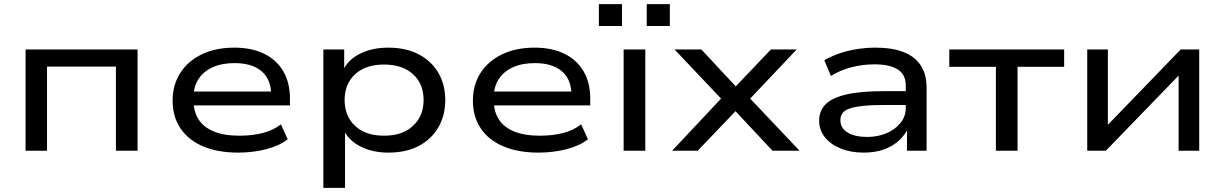

<svg xmlns="http://www.w3.org/2000/svg" viewBox="-20 -731 5939 931"><path d="M104 0V-491H647V0H542V-408H208V0Z M1135 9Q1037 9 965.5 -21Q894 -51 855.5 -108Q817 -165 817 -243Q817 -319 854 -377Q891 -435 958.5 -467.5Q1026 -500 1116 -500Q1200 -500 1260.5 -470.5Q1321 -441 1353.5 -385.5Q1386 -330 1386 -253V-220H896V-287H1318L1295 -269Q1295 -346 1248.5 -385.5Q1202 -425 1117 -425Q1056 -425 1011.5 -405Q967 -385 942.5 -347.5Q918 -310 918 -257V-248Q918 -191 942.5 -152.5Q967 -114 1017 -93.5Q1067 -73 1142 -73Q1203 -73 1254 -86Q1305 -99 1342 -128L1375 -56Q1337 -25 1272.5 -8Q1208 9 1135 9Z M1548 180V-491H1649V-384H1641Q1664 -439 1723.5 -469.5Q1783 -500 1863 -500Q1948 -500 2009.5 -468Q2071 -436 2105 -379Q2139 -322 2139 -246Q2139 -170 2105 -112.5Q2071 -55 2010 -23Q1949 9 1863 9Q1784 9 1725.5 -22Q1667 -53 1645 -105H1653V180ZM1842 -73Q1932 -73 1983 -121Q2034 -169 2034 -246Q2034 -324 1983 -371Q1932 -418 1842 -418Q1753 -418 1702 -371Q1651 -324 1651 -246Q1651 -168 1702 -120.5Q1753 -73 1842 -73Z M2591 9Q2493 9 2421.5 -21Q2350 -51 2311.5 -108Q2273 -165 2273 -243Q2273 -319 2310 -377Q2347 -435 2414.5 -467.5Q2482 -500 2572 -500Q2656 -500 2716.5 -470.5Q2777 -441 2809.5 -385.5Q2842 -330 2842 -253V-220H2352V-287H2774L2751 -269Q2751 -346 2704.5 -385.5Q2658 -425 2573 -425Q2512 -425 2467.5 -405Q2423 -385 2398.5 -347.5Q2374 -310 2374 -257V-248Q2374 -191 2398.5 -152.5Q2423 -114 2473 -93.5Q2523 -73 2598 -73Q2659 -73 2710 -86Q2761 -99 2798 -128L2831 -56Q2793 -25 2728.5 -8Q2664 9 2591 9Z M3004 0V-491H3109V0ZM3116 -605V-711H3228V-605ZM2884 -605V-711H2996V-605Z M3239 0 3501 -279 3502 -226 3251 -491H3381L3559 -300H3536L3718 -491H3843L3594 -228L3595 -277L3857 0H3726L3535 -204H3558L3363 0Z M4168 9Q4105 9 4056 -11Q4007 -31 3979.5 -66Q3952 -101 3952 -146Q3952 -193 3982.5 -224.5Q4013 -256 4082 -272.5Q4151 -289 4267 -289H4389V-222H4271Q4207 -222 4165 -217.5Q4123 -213 4099 -204.5Q4075 -196 4065 -182Q4055 -168 4055 -148Q4055 -110 4090 -88.5Q4125 -67 4185 -67Q4236 -67 4278.5 -85Q4321 -103 4346.5 -135Q4372 -167 4372 -206V-317Q4372 -369 4333.5 -394Q4295 -419 4220 -419Q4163 -419 4109 -405Q4055 -391 4009 -363L3977 -439Q4010 -458 4050.5 -472Q4091 -486 4136 -493Q4181 -500 4225 -500Q4305 -500 4360 -479Q4415 -458 4444 -415Q4473 -372 4473 -304V0H4378V-111L4385 -112Q4369 -77 4339 -49.5Q4309 -22 4266.5 -6.5Q4224 9 4168 9Z M4809 0V-407H4583V-491H5140V-407H4914V0Z M5252 0V-491H5352V-104H5331L5705 -491H5795V0H5695V-387H5717L5342 0Z"/></svg>

Font: Nunito Sans 10pt Expanded Medium
Style: Regular
Weight: 500
Width: 7
Designer: Vernon Adams
Foundry: Vernon Adams
Version: Version 3.101;gftools[0.9.27]